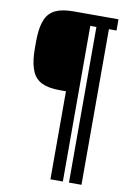

<svg xmlns="http://www.w3.org/2000/svg" viewBox="-97 -860 699 1020"><g transform="rotate(10 252.0 -350.0)"><path d="M249 100V-375H215.5Q155.5 -375 120 -391.8Q84.5 -408.5 67.8 -444.8Q51 -481 47.5 -540.5Q47 -554.5 46.8 -571.8Q46.5 -589 46.8 -605.8Q47 -622.5 47.5 -636Q50.5 -695 67.2 -731Q84 -767 119.5 -783.5Q155 -800 215.5 -800H457.5V-739.5H416.5V100H349V-739.5H316V100Z"/></g></svg>

Font: Big Shoulders Display Thin
Style: Bold
Weight: 700
Version: Version 2.002